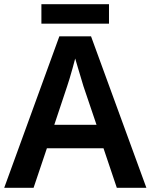

<svg xmlns="http://www.w3.org/2000/svg" viewBox="-20 -889 713 909"><path d="M533 0 470 -187H202L139 0H0L261 -717H411L673 0ZM375 -481Q371 -495 363.5 -519.5Q356 -544 348.5 -569.5Q341 -595 336 -612Q331 -592 323.5 -565.5Q316 -539 309 -515.5Q302 -492 298 -481L237 -298H437ZM496 -869V-777H176V-869Z"/></svg>

Font: Noto Sans Adlam SemiBold
Style: Regular
Weight: 600
Version: Version 3.001